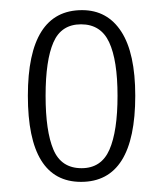

<svg xmlns="http://www.w3.org/2000/svg" viewBox="-20 -739 321 379"><path d="M140 -380Q35 -380 35 -550Q35 -719 142 -719Q192 -719 219.5 -676.5Q247 -634 247 -550Q247 -380 140 -380ZM141 -407Q180 -407 196 -443.5Q212 -480 212 -550Q212 -620 195.5 -655.5Q179 -691 140 -691Q101 -691 85.5 -655.5Q70 -620 70 -550Q70 -480 85.5 -443.5Q101 -407 141 -407Z"/></svg>

Font: Noto Serif Myanmar ExtraCondensed ExtraLight
Style: Regular
Weight: 200
Width: 2
Designer: Ben Mitchell and the Monotype Design Team
Foundry: Monotype Imaging Inc.
Version: Version 2.106; ttfautohint (v1.8.4.7-5d5b)